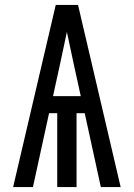

<svg xmlns="http://www.w3.org/2000/svg" viewBox="-20 -755 540 775"><path d="M33 0 205 -735H295L467 0H387L322 -298H289V0H211V-298H178L113 0ZM306 -367 279 -490Q272 -524 264.5 -558Q257 -592 250 -626Q243 -592 235.5 -558Q228 -524 221 -490L194 -367Z"/></svg>

Font: Iosevka Term
Style: Regular
Weight: 400
Monospace: yes
Designer: Belleve Invis
Foundry: Belleve Invis
Version: Version 30.0.1